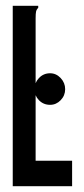

<svg xmlns="http://www.w3.org/2000/svg" viewBox="-20 -643 290 663"><path d="M24 -623H112V-616Q106 -610 104.5 -603Q103 -596 103 -579V-88H229V0H24ZM153 -281Q130 -281 114.5 -297Q99 -313 99 -335Q99 -357 114.5 -373.5Q130 -390 153 -390Q174 -390 189.5 -373.5Q205 -357 205 -335Q205 -313 189.5 -297Q174 -281 153 -281Z"/></svg>

Font: Inconsolata UltraCondensed ExtraBold
Style: Regular
Weight: 800
Width: 1
Monospace: yes
Designer: Raph Levien, Cyreal, Brenton Simpson
Foundry: Raph Levien, Cyreal, Google
Version: Version 3.001; ttfautohint (v1.8.2.53-6de2)